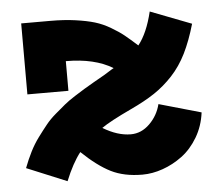

<svg xmlns="http://www.w3.org/2000/svg" viewBox="-42 -532 681 592"><g transform="rotate(-5 298.0 -235.5)"><path d="M443.8 -198.2 574.2 -161.1Q568.8 -119.1 548.6 -85Q528.3 -50.8 499.8 -29.5Q471.2 -8.3 439.2 2.9Q407.2 14.2 376 14.2Q319.3 14.2 278.8 -6.1Q238.3 -26.4 190.9 -71.8Q166 -40 144 14.2L20 -37.1Q29.8 -63 41.5 -86.2Q53.2 -109.4 67.9 -129.2Q82.5 -148.9 95.5 -165Q108.4 -181.2 126.5 -196.5Q144.5 -211.9 157.2 -222.4Q169.9 -232.9 189.9 -245.6Q210 -258.3 220.2 -264.6Q230.5 -271 250.7 -282.5Q271 -293.9 277.8 -297.9Q285.2 -301.8 297.6 -309.8Q310.1 -317.9 315.9 -320.8Q259.8 -355 170.9 -355V-263.2H43.9V-482.9H133.8Q176.8 -482.9 211.7 -478Q246.6 -473.1 271 -465.8Q295.4 -458.5 319.3 -444.3Q343.3 -430.2 358.9 -417.5Q374.5 -404.8 397.9 -383.8Q426.3 -419.4 441.9 -484.9L568.8 -436Q553.7 -383.8 534.9 -345.9Q516.1 -308.1 489.5 -279.5Q462.9 -251 432.4 -230.7Q401.9 -210.4 357.9 -189.9Q291.5 -158.7 265.1 -140.1Q310.1 -112.8 351.1 -112.8Q383.8 -112.8 409.4 -137.9Q435.1 -163.1 443.8 -198.2Z"/></g></svg>

Font: BioRhyme ExtraBold
Style: Regular
Weight: 800
Designer: Aoife Mooney
Foundry: Aoife Mooney Type
Version: Version 1.500;PS 001.500;hotconv 1.0.88;makeotf.lib2.5.64775